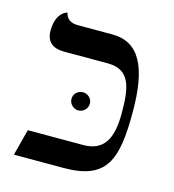

<svg xmlns="http://www.w3.org/2000/svg" viewBox="-88 -630 640 705"><g transform="rotate(15 231.5 -277.5)"><path d="M371 -248C371 -151 342 -100 264 -100H54L28 0H217C383 0 409 -84 409 -265C409 -434 366 -520 263 -520H131C104 -520 88 -532 83 -555C83 -555 40 -546 40 -475C40 -434 63 -413 109 -413H275C362 -413 371 -342 371 -248ZM179 -253C179 -234 195 -218 214 -218C233 -218 249 -234 249 -253C249 -272 233 -287 214 -287C195 -287 179 -272 179 -253Z"/></g></svg>

Font: Libertinus Serif
Style: Regular
Weight: 400
Designer: Philipp H. Poll, Khaled Hosny
Foundry: Caleb Maclennan
Version: Version 7.050;RELEASE